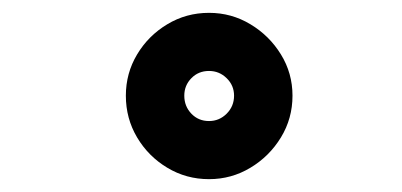

<svg xmlns="http://www.w3.org/2000/svg" viewBox="-20 -793 626 299"><path d="M305.5 -514Q270 -514 240.5 -531.8Q211 -549.5 193.5 -579Q176 -608.5 176 -644Q176 -679 193.5 -708.2Q211 -737.5 240.5 -755.2Q270 -773 305.5 -773Q340.5 -773 370 -755.2Q399.5 -737.5 417.5 -708.2Q435.5 -679 435.5 -644Q435.5 -608.5 417.5 -579Q399.5 -549.5 370 -531.8Q340.5 -514 305.5 -514ZM305.5 -604.5Q321.5 -604.5 333 -616Q344.5 -627.5 344.5 -644Q344.5 -660 333 -671.2Q321.5 -682.5 305.5 -682.5Q289 -682.5 278 -671.2Q267 -660 267 -644Q267 -627.5 278 -616Q289 -604.5 305.5 -604.5Z"/></svg>

Font: Trispace SemiExpanded
Style: Bold
Weight: 700
Width: 6
Designer: Tyler Finck
Foundry: Etcetera Type Company
Version: Version 1.210; ttfautohint (v1.8.3)